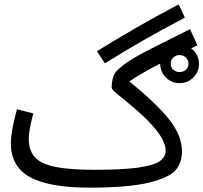

<svg xmlns="http://www.w3.org/2000/svg" viewBox="-20 -841 934 882"><path d="M462 -550 425 -606Q519 -663 604 -712.5Q689 -762 801 -821L829 -760Q620 -650 462 -550ZM716 -548V-549Q630 -505 574 -467Q700 -365 758 -291Q816 -217 816 -144Q816 -96 788 -61Q760 -26 666 -2.5Q572 21 390 21Q207 21 118.5 -27Q30 -75 30 -182Q30 -239 58 -339L133 -320Q112 -241 112 -205Q112 -151 139 -120Q166 -89 231.5 -75Q297 -61 416 -61Q543 -61 614 -71Q685 -81 713 -100Q741 -119 741 -149Q741 -175 721.5 -209.5Q702 -244 652 -294Q620 -326 550 -384Q519 -408 506 -420Q493 -432 493 -439Q493 -462 498.5 -482Q504 -502 514 -513Q544 -545 598.5 -576.5Q653 -608 773 -667L853 -707L887 -633L858 -619Q875 -607 884.5 -588Q894 -569 894 -548Q894 -511 868 -485Q842 -459 805 -459Q768 -459 742 -485Q716 -511 716 -548ZM846 -548Q846 -565 834 -576.5Q822 -588 805 -588Q788 -588 776 -576.5Q764 -565 764 -548Q764 -532 776 -521Q788 -510 805 -510Q822 -510 834 -521Q846 -532 846 -548Z"/></svg>

Font: Noto Sans Arabic
Style: Regular
Weight: 400
Designer: Nadine Chahine
Foundry: Monotype Imaging Inc.
Version: Version 1.001